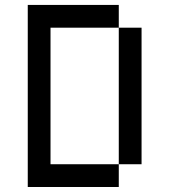

<svg xmlns="http://www.w3.org/2000/svg" viewBox="-20 -747 676 767"><path d="M90.9 -727.3V0H454.5V-90.9H181.8V-636.4H454.5V-727.3ZM454.5 -636.4V-90.9H545.5V-636.4Z"/></svg>

Font: Departure Mono
Style: Regular
Weight: 400
Monospace: yes
Designer: Helena Zhang
Version: Version 1.500;Glyphs 3.3.1 (3343)